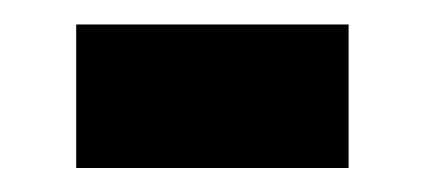

<svg xmlns="http://www.w3.org/2000/svg" viewBox="-20 -140 354 160"><path d="M43.5 -119.6H270.5V0H43.5Z"/></svg>

Font: Vazirmatn UI SemiBold
Style: Regular
Weight: 600
Designer: Saber Rastikerdar
Foundry: Saber Rastikerdar
Version: Version 33.003